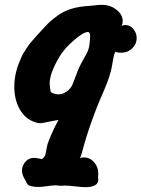

<svg xmlns="http://www.w3.org/2000/svg" viewBox="-20 -527 594 806"><path d="M358.4 -377Q358.4 -392.6 348.6 -392.6Q330.1 -392.6 289.6 -357.4Q249 -322.3 228.5 -287.1Q188.5 -218.8 188.5 -176.8Q188.5 -167 192.4 -143.6Q193.4 -138.7 204.1 -134.8Q214.8 -130.9 226.6 -130.9Q238.3 -130.9 246.1 -134.8Q261.7 -142.6 270.5 -151.9Q279.3 -161.1 283.2 -169.4Q287.1 -177.7 295.4 -200.7Q303.7 -223.6 312.5 -244.1Q320.3 -260.7 331.1 -279.3Q341.8 -297.9 347.7 -310.5Q353.5 -323.2 355.5 -338.9Q358.4 -365.2 358.4 -377ZM236.3 252.9Q232.4 252.9 224.6 252Q216.8 251 212.9 251Q202.1 251 178.2 254.4Q154.3 257.8 140.6 257.8Q124 257.8 108.4 253.9Q93.8 250 89.8 235.4L85.9 228.5Q81.1 221.7 76.7 210.9Q72.3 200.2 72.3 189.5Q72.3 171.9 82 158.2Q97.7 135.7 123 135.7Q131.8 135.7 142.6 138.2Q153.3 140.6 154.3 140.6H156.2Q168 131.8 170.4 122.6Q172.9 113.3 175.8 95.2Q178.7 77.1 187.5 56.6Q205.1 13.7 225.6 -23.4Q204.1 -20.5 180.7 -15.1Q157.2 -9.8 148.4 -9.8Q136.7 -9.8 120.1 -16.6Q83 -31.2 61.5 -70.8Q40 -110.4 40 -163.1Q40 -198.2 49.8 -233.4Q53.7 -249 60.1 -263.7Q66.4 -278.3 70.3 -288.1Q74.2 -297.9 84 -312.5Q93.8 -327.1 97.2 -333Q100.6 -338.9 114.3 -354.5Q127.9 -370.1 130.4 -373Q132.8 -376 149.9 -394.5Q167 -413.1 168.9 -415Q182.6 -429.7 191.9 -438Q201.2 -446.3 224.6 -463.4Q248 -480.5 280.3 -490.2Q312.5 -500 352.5 -502Q357.4 -502 376.5 -504.4Q395.5 -506.8 406.2 -506.8Q448.2 -506.8 476.6 -479.5Q495.1 -461.9 495.1 -439.5Q495.1 -427.7 490.2 -418Q496.1 -421.9 504.9 -421.9Q529.3 -421.9 543 -400.4Q553.7 -386.7 553.7 -367.2Q553.7 -341.8 534.2 -323.2Q515.6 -305.7 489.3 -305.7Q469.7 -305.7 464.8 -310.5Q458 -301.8 451.2 -256.3Q444.3 -210.9 417 -148.4Q359.4 -18.6 326.2 105.5Q320.3 129.9 314.5 137.7Q320.3 133.8 332 133.8Q357.4 133.8 374 153.3Q392.6 172.9 392.6 203.1Q392.6 206.1 392.1 210.9Q391.6 215.8 391.6 217.8Q391.6 218.8 392.1 220.7Q392.6 222.7 392.6 223.6Q393.6 242.2 379.9 250Q365.2 258.8 338.9 258.8Q325.2 258.8 295.9 255.4Q266.6 252 252 252Q241.2 252 236.3 252.9Z"/></svg>

Font: Essays1743
Style: BoldItalic
Weight: 700
Italic angle: -10°
Designer: Based on the typeface in a 1743 English translation of the essays of Montaigne.  PostScript/TrueType font designed by Jo
Version: Version 002.100